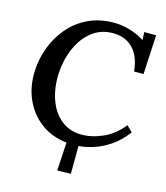

<svg xmlns="http://www.w3.org/2000/svg" viewBox="-129 -814 947 1094"><g transform="rotate(15 344.5 -267.5)"><path d="M312 181 322 14Q232 4 167.5 -45Q103 -94 70 -170.5Q37 -247 42 -340Q46 -409 71 -475.5Q96 -542 142 -596.5Q188 -651 255 -683.5Q322 -716 409 -716Q454 -716 500.5 -702.5Q547 -689 588 -663H589L587 -709H657L645 -477H589Q581 -564 536.5 -610.5Q492 -657 417 -657Q346 -657 294 -616Q242 -575 212 -507Q182 -439 177 -358Q173 -269 198 -200Q223 -131 273 -91.5Q323 -52 392 -52Q454 -52 518.5 -81Q583 -110 632 -172L666 -138Q622 -81 574 -49Q526 -17 479.5 -2.5Q433 12 393 15L392 179Z"/></g></svg>

Font: Lora SemiBold
Style: Italic
Weight: 600
Italic angle: -3°
Designer: Olga Karpushina, Alexei Vanyashin (Cyrillic)
Foundry: Cyreal
Version: Version 3.011; ttfautohint (v1.8.4.7-5d5b)